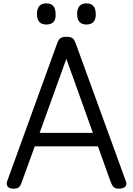

<svg xmlns="http://www.w3.org/2000/svg" viewBox="-20 -1109 792 1143"><path d="M61 14Q35 14 25.5 1.5Q16 -11 23 -31L320 -850Q328 -873 340 -881.5Q352 -890 376 -890Q400 -890 411.5 -881.5Q423 -873 431 -850L729 -31Q737 -11 726 1.5Q715 14 689 14Q667 14 657.5 5.5Q648 -3 640 -23L563 -238H187L109 -23Q102 -3 92.5 5.5Q83 14 61 14ZM216 -318H533L375 -759ZM256 -963Q228 -963 214 -978.5Q200 -994 200 -1025Q200 -1057 214 -1073Q228 -1089 256 -1089Q284 -1089 297.5 -1073Q311 -1057 311 -1025Q313 -994 298.5 -978.5Q284 -963 256 -963ZM495 -963Q467 -963 453 -978.5Q439 -994 439 -1025Q439 -1057 453 -1073Q467 -1089 495 -1089Q522 -1089 536 -1073Q550 -1057 550 -1025Q551 -994 536.5 -978.5Q522 -963 495 -963Z"/></svg>

Font: Playwrite GB J
Style: Regular
Weight: 400
Designer: Veronika Burian, José Scaglione
Foundry: TypeTogether
Version: Version 1.002